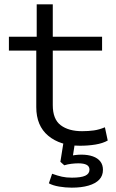

<svg xmlns="http://www.w3.org/2000/svg" viewBox="-20 -663 532 884"><path d="M348 8Q257 8 202 -38Q147 -84 147 -170V-430H21V-494H149V-643H223V-494H450V-430H223V-179Q223 -114 259.5 -86.5Q296 -59 358 -59Q387 -59 412 -62.5Q437 -66 463 -77L476 -16Q453 -3 419.5 2.5Q386 8 348 8ZM310 201Q281 201 252 196Q223 191 205 181L220 137Q245 146 265 150.5Q285 155 311 155Q353 155 372.5 146Q392 137 392 118Q392 103 379 96Q366 89 341 89Q327 89 309.5 91Q292 93 276 98L258 82L273 -12H326L314 65L289 58Q309 53 325 51Q341 49 354 49Q385 49 407.5 57Q430 65 442 80.5Q454 96 454 119Q454 146 437 164Q420 182 387.5 191.5Q355 201 310 201Z"/></svg>

Font: Nunito Sans 7pt Expanded Light
Style: Regular
Weight: 300
Width: 7
Designer: Vernon Adams
Foundry: Vernon Adams
Version: Version 3.101;gftools[0.9.27]